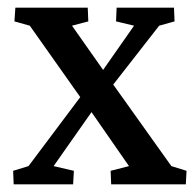

<svg xmlns="http://www.w3.org/2000/svg" viewBox="-20 -480 507 500"><path d="M463.9 0H269.5L268.1 -35.2L315.9 -47.4L218.3 -188L189 -227.1L57.6 -413.1L17.6 -424.3L20 -460H208.5L210 -424.3L167.5 -413.1L248.5 -297.9L274.9 -259.8L426.3 -47.4L465.8 -35.2ZM329.1 -413.1 282.2 -424.3 283.7 -460H433.1L434.6 -424.3L394.5 -413.1L274.9 -259.8L218.3 -188L119.6 -47.4L172.4 -35.2L170.4 0H15.6L14.2 -35.2L54.2 -47.4L189 -227.1L248.5 -297.9Z"/></svg>

Font: Lateef Medium
Style: Regular
Weight: 500
Designer: SIL International
Foundry: SIL International
Version: Version 4.200